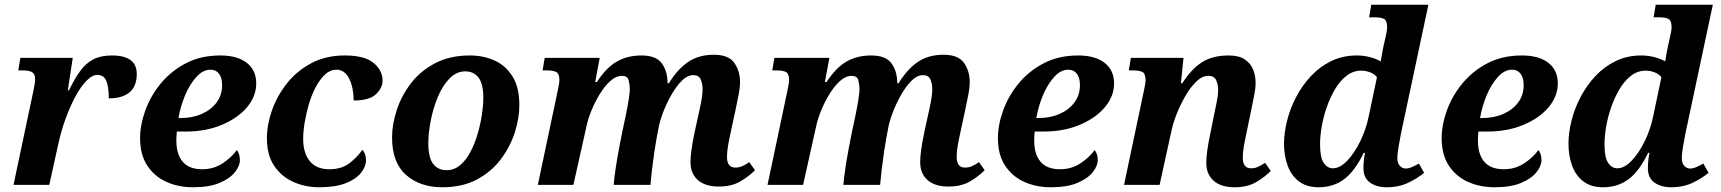

<svg xmlns="http://www.w3.org/2000/svg" viewBox="-20 -780 7262 810"><path d="M122 -402Q124 -410 126 -424Q128 -438 128 -448Q128 -467 116 -475Q104 -483 75 -483H57L66 -536H287L266 -399H271Q294 -447 318 -480Q342 -513 373.5 -529.5Q405 -546 452 -546Q557 -546 557 -468Q557 -416 526.5 -390.5Q496 -365 439 -365Q439 -411 429 -437.5Q419 -464 390 -464Q369 -464 345 -439.5Q321 -415 298.5 -373.5Q276 -332 257 -280Q238 -228 226 -173L188 0H37Z M794 10Q733 10 682.5 -12.5Q632 -35 601.5 -81Q571 -127 571 -197Q571 -253 593 -314Q615 -375 658 -427.5Q701 -480 764 -513Q827 -546 910 -546Q981 -546 1021 -515Q1061 -484 1061 -428Q1061 -374 1022.5 -328Q984 -282 916.5 -253.5Q849 -225 763 -225H726Q725 -215 724.5 -205Q724 -195 724 -187Q724 -129 751 -97.5Q778 -66 833 -66Q882 -66 920 -91.5Q958 -117 979 -147Q992 -131 992 -104Q992 -80 971 -53.5Q950 -27 906.5 -8.5Q863 10 794 10ZM742 -282Q792 -282 831.5 -299.5Q871 -317 894 -348Q917 -379 917 -421Q917 -452 904 -469Q891 -486 868 -486Q836 -486 808 -455Q780 -424 760.5 -377Q741 -330 733 -282Z M1327 10Q1267 10 1216.5 -13Q1166 -36 1136 -81.5Q1106 -127 1106 -197Q1106 -253 1127 -313.5Q1148 -374 1189.5 -427Q1231 -480 1292.5 -513Q1354 -546 1435 -546Q1518 -546 1556 -514.5Q1594 -483 1594 -440Q1594 -409 1566 -382.5Q1538 -356 1472 -356Q1472 -409 1453.5 -447.5Q1435 -486 1399 -486Q1373 -486 1351.5 -466Q1330 -446 1312.5 -413.5Q1295 -381 1283.5 -342Q1272 -303 1265.5 -264.5Q1259 -226 1259 -195Q1259 -134 1287 -100Q1315 -66 1369 -66Q1422 -66 1455 -92Q1488 -118 1509 -148Q1515 -142 1519.5 -130.5Q1524 -119 1524 -104Q1524 -78 1503.5 -51.5Q1483 -25 1439.5 -7.5Q1396 10 1327 10Z M1846 10Q1752 10 1693 -42Q1634 -94 1634 -200Q1634 -256 1654 -316.5Q1674 -377 1714 -429Q1754 -481 1816 -513.5Q1878 -546 1962 -546Q2020 -546 2067 -524.5Q2114 -503 2142.5 -457Q2171 -411 2171 -336Q2171 -282 2152 -222Q2133 -162 2093.5 -109Q2054 -56 1992.5 -23Q1931 10 1846 10ZM1864 -62Q1896 -62 1921 -83Q1946 -104 1964.5 -139Q1983 -174 1995 -215Q2007 -256 2013 -296Q2019 -336 2019 -368Q2019 -427 1998.5 -453Q1978 -479 1943 -479Q1905 -479 1875.5 -448Q1846 -417 1826.5 -369.5Q1807 -322 1797 -270Q1787 -218 1787 -176Q1787 -115 1807.5 -88.5Q1828 -62 1864 -62Z M3012 7Q2955 7 2924 -20.5Q2893 -48 2893 -96Q2893 -117 2897 -147Q2901 -177 2909 -215L2926 -294Q2931 -314 2937.5 -347.5Q2944 -381 2944 -406Q2944 -425 2936.5 -444Q2929 -463 2904 -463Q2880 -463 2856.5 -439.5Q2833 -416 2812.5 -380Q2792 -344 2777.5 -306Q2763 -268 2758 -239L2750 -197Q2746 -176 2740.5 -139Q2735 -102 2730.5 -63.5Q2726 -25 2724 0H2569Q2571 -27 2577 -67.5Q2583 -108 2591 -150.5Q2599 -193 2605 -223L2620 -293Q2629 -337 2633 -364Q2637 -391 2637 -405Q2637 -423 2632 -441.5Q2627 -460 2604 -460Q2579 -460 2555 -438.5Q2531 -417 2510.5 -383.5Q2490 -350 2475.5 -314.5Q2461 -279 2455 -251L2399 0H2249L2333 -398Q2335 -407 2337.5 -420.5Q2340 -434 2340 -441Q2340 -468 2328 -475.5Q2316 -483 2287 -483H2269L2278 -536H2510L2491 -434H2498Q2538 -495 2582.5 -520.5Q2627 -546 2686 -546Q2747 -546 2771 -514Q2795 -482 2796 -435V-429H2802Q2839 -489 2883.5 -519Q2928 -549 2992 -549Q3054 -549 3078 -514.5Q3102 -480 3102 -434Q3102 -409 3095.5 -378Q3089 -347 3084 -321L3061 -214Q3055 -187 3051 -163Q3047 -139 3047 -118Q3047 -73 3082 -73Q3098 -73 3111.5 -79Q3125 -85 3141 -96L3165 -62Q3141 -37 3104 -15Q3067 7 3012 7Z M3981 7Q3924 7 3893 -20.5Q3862 -48 3862 -96Q3862 -117 3866 -147Q3870 -177 3878 -215L3895 -294Q3900 -314 3906.5 -347.5Q3913 -381 3913 -406Q3913 -425 3905.5 -444Q3898 -463 3873 -463Q3849 -463 3825.5 -439.5Q3802 -416 3781.5 -380Q3761 -344 3746.5 -306Q3732 -268 3727 -239L3719 -197Q3715 -176 3709.5 -139Q3704 -102 3699.5 -63.5Q3695 -25 3693 0H3538Q3540 -27 3546 -67.5Q3552 -108 3560 -150.5Q3568 -193 3574 -223L3589 -293Q3598 -337 3602 -364Q3606 -391 3606 -405Q3606 -423 3601 -441.5Q3596 -460 3573 -460Q3548 -460 3524 -438.5Q3500 -417 3479.5 -383.5Q3459 -350 3444.5 -314.5Q3430 -279 3424 -251L3368 0H3218L3302 -398Q3304 -407 3306.5 -420.5Q3309 -434 3309 -441Q3309 -468 3297 -475.5Q3285 -483 3256 -483H3238L3247 -536H3479L3460 -434H3467Q3507 -495 3551.5 -520.5Q3596 -546 3655 -546Q3716 -546 3740 -514Q3764 -482 3765 -435V-429H3771Q3808 -489 3852.5 -519Q3897 -549 3961 -549Q4023 -549 4047 -514.5Q4071 -480 4071 -434Q4071 -409 4064.5 -378Q4058 -347 4053 -321L4030 -214Q4024 -187 4020 -163Q4016 -139 4016 -118Q4016 -73 4051 -73Q4067 -73 4080.5 -79Q4094 -85 4110 -96L4134 -62Q4110 -37 4073 -15Q4036 7 3981 7Z M4413 10Q4352 10 4301.5 -12.5Q4251 -35 4220.5 -81Q4190 -127 4190 -197Q4190 -253 4212 -314Q4234 -375 4277 -427.5Q4320 -480 4383 -513Q4446 -546 4529 -546Q4600 -546 4640 -515Q4680 -484 4680 -428Q4680 -374 4641.5 -328Q4603 -282 4535.5 -253.5Q4468 -225 4382 -225H4345Q4344 -215 4343.5 -205Q4343 -195 4343 -187Q4343 -129 4370 -97.5Q4397 -66 4452 -66Q4501 -66 4539 -91.5Q4577 -117 4598 -147Q4611 -131 4611 -104Q4611 -80 4590 -53.5Q4569 -27 4525.5 -8.5Q4482 10 4413 10ZM4361 -282Q4411 -282 4450.5 -299.5Q4490 -317 4513 -348Q4536 -379 4536 -421Q4536 -452 4523 -469Q4510 -486 4487 -486Q4455 -486 4427 -455Q4399 -424 4379.5 -377Q4360 -330 4352 -282Z M5188 10Q5131 10 5100 -17.5Q5069 -45 5069 -93Q5069 -114 5073 -144Q5077 -174 5085 -212L5101 -291Q5105 -311 5112 -344.5Q5119 -378 5119 -403Q5119 -422 5111 -441Q5103 -460 5077 -460Q5052 -460 5027 -436Q5002 -412 4981 -375.5Q4960 -339 4944.5 -300Q4929 -261 4923 -232L4872 0H4722L4806 -398Q4809 -411 4811 -424Q4813 -437 4813 -441Q4813 -468 4801 -475.5Q4789 -483 4760 -483H4742L4751 -536H4973L4962 -429H4968Q5006 -489 5051 -517.5Q5096 -546 5163 -546Q5206 -546 5230.5 -530Q5255 -514 5266 -488Q5277 -462 5277 -431Q5277 -406 5270.5 -375Q5264 -344 5259 -318L5237 -211Q5231 -184 5227 -160Q5223 -136 5223 -115Q5223 -70 5258 -70Q5274 -70 5287 -76Q5300 -82 5317 -93L5341 -59Q5317 -34 5280 -12Q5243 10 5188 10Z M5543 10Q5492 10 5459.5 -15Q5427 -40 5412 -82Q5397 -124 5397 -173Q5397 -220 5410 -271.5Q5423 -323 5448.5 -371.5Q5474 -420 5511 -459.5Q5548 -499 5596.5 -522.5Q5645 -546 5704 -546Q5733 -546 5759.5 -539Q5786 -532 5805 -521Q5807 -534 5810.5 -553.5Q5814 -573 5816 -582L5825 -622Q5832 -652 5832 -665Q5832 -692 5820 -699.5Q5808 -707 5779 -707H5756L5765 -760H6006L5890 -215Q5886 -193 5880.5 -162.5Q5875 -132 5875 -114Q5875 -91 5886 -80Q5897 -69 5910 -69Q5923 -69 5938.5 -76Q5954 -83 5966 -90L5988 -51Q5962 -29 5922 -9.5Q5882 10 5830 10Q5787 10 5759.5 -10Q5732 -30 5732 -70Q5732 -89 5734 -105.5Q5736 -122 5739 -135H5733Q5696 -58 5650.5 -24Q5605 10 5543 10ZM5603 -70Q5633 -70 5663.5 -102Q5694 -134 5718.5 -184Q5743 -234 5754 -288L5789 -454Q5779 -468 5760 -475Q5741 -482 5723 -482Q5689 -482 5661.5 -461Q5634 -440 5613 -405Q5592 -370 5577.5 -328.5Q5563 -287 5556 -246Q5549 -205 5549 -172Q5549 -115 5564.5 -92.5Q5580 -70 5603 -70Z M6285 10Q6224 10 6173.5 -12.5Q6123 -35 6092.5 -81Q6062 -127 6062 -197Q6062 -253 6084 -314Q6106 -375 6149 -427.5Q6192 -480 6255 -513Q6318 -546 6401 -546Q6472 -546 6512 -515Q6552 -484 6552 -428Q6552 -374 6513.5 -328Q6475 -282 6407.5 -253.5Q6340 -225 6254 -225H6217Q6216 -215 6215.5 -205Q6215 -195 6215 -187Q6215 -129 6242 -97.5Q6269 -66 6324 -66Q6373 -66 6411 -91.5Q6449 -117 6470 -147Q6483 -131 6483 -104Q6483 -80 6462 -53.5Q6441 -27 6397.5 -8.5Q6354 10 6285 10ZM6233 -282Q6283 -282 6322.5 -299.5Q6362 -317 6385 -348Q6408 -379 6408 -421Q6408 -452 6395 -469Q6382 -486 6359 -486Q6327 -486 6299 -455Q6271 -424 6251.5 -377Q6232 -330 6224 -282Z M6743 10Q6692 10 6659.5 -15Q6627 -40 6612 -82Q6597 -124 6597 -173Q6597 -220 6610 -271.5Q6623 -323 6648.5 -371.5Q6674 -420 6711 -459.5Q6748 -499 6796.5 -522.5Q6845 -546 6904 -546Q6933 -546 6959.5 -539Q6986 -532 7005 -521Q7007 -534 7010.5 -553.5Q7014 -573 7016 -582L7025 -622Q7032 -652 7032 -665Q7032 -692 7020 -699.5Q7008 -707 6979 -707H6956L6965 -760H7206L7090 -215Q7086 -193 7080.5 -162.5Q7075 -132 7075 -114Q7075 -91 7086 -80Q7097 -69 7110 -69Q7123 -69 7138.5 -76Q7154 -83 7166 -90L7188 -51Q7162 -29 7122 -9.5Q7082 10 7030 10Q6987 10 6959.5 -10Q6932 -30 6932 -70Q6932 -89 6934 -105.5Q6936 -122 6939 -135H6933Q6896 -58 6850.5 -24Q6805 10 6743 10ZM6803 -70Q6833 -70 6863.5 -102Q6894 -134 6918.5 -184Q6943 -234 6954 -288L6989 -454Q6979 -468 6960 -475Q6941 -482 6923 -482Q6889 -482 6861.5 -461Q6834 -440 6813 -405Q6792 -370 6777.5 -328.5Q6763 -287 6756 -246Q6749 -205 6749 -172Q6749 -115 6764.5 -92.5Q6780 -70 6803 -70Z"/></svg>

Font: Noto Serif
Style: Bold Italic
Weight: 700
Italic angle: -12°
Designer: Monotype Design Team
Foundry: Monotype Imaging Inc.
Version: Version 2.013